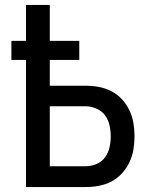

<svg xmlns="http://www.w3.org/2000/svg" viewBox="-20 -755 640 775"><path d="M85 0V-513H26V-590H85V-735H181V-590H300V-513H181V-409H326Q353 -409 379.5 -404Q406 -399 430 -386.5Q454 -374 472.5 -354Q491 -334 502.5 -309.5Q514 -285 518.5 -258.5Q523 -232 523 -205Q523 -178 518.5 -151Q514 -124 502.5 -100Q491 -76 472.5 -55.5Q454 -35 430 -22.5Q406 -10 379.5 -5Q353 0 326 0ZM181 -84H326Q348 -84 369.5 -93Q391 -102 404 -120Q417 -138 422 -160Q427 -182 427 -205Q427 -227 422 -249.5Q417 -272 404 -289.5Q391 -307 369.5 -316.5Q348 -326 326 -326H181Z"/></svg>

Font: Iosevka Custom Medium Extended
Style: Regular
Weight: 500
Width: 7
Monospace: yes
Designer: Belleve Invis
Foundry: Belleve Invis
Version: Version 11.2.4; ttfautohint (v1.8.4)